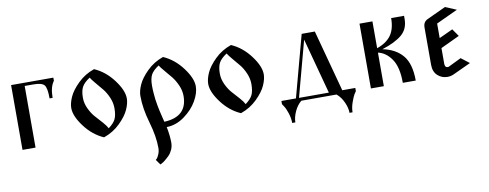

<svg xmlns="http://www.w3.org/2000/svg" viewBox="-66 -840 3713 1459"><g transform="rotate(-10 1791.0 -110.5)"><path d="M160.2 -475.6H225.6C269.9 -475.6 298.3 -468.1 311 -453.1C323.7 -438.2 330.1 -403.6 330.1 -349.6H353.5C353.5 -405.6 364.3 -447.6 385.7 -475.6V-500H59.6V0H160.2Z M733.4 -47.9C727.5 -60.2 715.7 -76.7 697.8 -97.2C679.9 -117.7 662.6 -136.9 646 -154.8C629.4 -172.7 614.3 -195.8 600.6 -224.1C586.9 -252.4 580.1 -280.9 580.1 -309.6C580.1 -344.1 585.3 -371.4 595.7 -391.6C606.1 -411.8 626.6 -432 657.2 -452.1C663.7 -441.1 676.1 -424.8 694.3 -403.3C712.6 -381.8 729.2 -362 744.1 -343.8C759.1 -325.5 772.6 -302.6 784.7 -274.9C796.7 -247.2 802.7 -219.4 802.7 -191.4C802.7 -156.9 798.2 -129.6 789.1 -109.4C779.9 -89.2 761.4 -68.7 733.4 -47.9ZM701.2 -509.8C652.3 -492.8 610.2 -467 574.7 -432.1C539.2 -397.3 514.5 -364.1 500.5 -332.5C486.5 -300.9 479.5 -272.8 479.5 -248C479.5 -207 499.8 -159.3 540.5 -105C581.2 -50.6 629.9 -11.1 686.5 13.7C735.4 -3.3 777.5 -29.1 813 -64C848.5 -98.8 873.2 -132 887.2 -163.6C901.2 -195.1 908.2 -223.3 908.2 -248C908.2 -289.1 887.9 -336.8 847.2 -391.1C806.5 -445.5 757.8 -485 701.2 -509.8Z M1168.9 19.5C1217.1 18.9 1262.9 2.9 1306.2 -28.3C1349.4 -59.6 1382.6 -95.4 1405.8 -135.7C1428.9 -176.1 1440.4 -213.5 1440.4 -248C1440.4 -289.1 1420.1 -336.8 1379.4 -391.1C1338.7 -445.5 1290 -485 1233.4 -509.8C1184.6 -492.8 1142.6 -467 1107.4 -432.1C1072.3 -397.3 1047.7 -364.1 1033.7 -332.5C1019.7 -300.9 1012.7 -272.8 1012.7 -248C1012.7 -183.6 1023.8 -113.6 1045.9 -38.1C1068 37.4 1079.1 105.1 1079.1 165C1079.1 182 1075.8 197.9 1069.3 212.9C1062.8 227.9 1057.6 237.5 1053.7 241.7C1049.8 245.9 1046.5 249 1043.9 251L1072.3 291L1084 285.2C1091.8 281.2 1100.9 275.1 1111.3 266.6C1121.7 258.1 1132.5 248.4 1143.6 237.3C1154.6 226.2 1163.9 212.2 1171.4 195.3C1178.9 178.4 1182.6 160.5 1182.6 141.6C1182.6 105.8 1178.1 65.1 1168.9 19.5ZM1158.2 -23.4C1156.9 -28.6 1153.6 -41.8 1148.4 -63C1143.2 -84.1 1139.6 -99.1 1137.7 -107.9C1135.7 -116.7 1132.8 -130.9 1128.9 -150.4C1125 -169.9 1122.2 -186.7 1120.6 -200.7C1119 -214.7 1117.4 -231.4 1115.7 -251C1114.1 -270.5 1113.3 -290 1113.3 -309.6C1113.3 -344.7 1118.3 -372.2 1128.4 -392.1C1138.5 -411.9 1158.9 -432 1189.5 -452.1C1196 -441.1 1208.5 -424.8 1227.1 -403.3C1245.6 -381.8 1262.2 -362 1276.9 -343.8C1291.5 -325.5 1305 -302.6 1317.4 -274.9C1329.8 -247.2 1335.9 -219.4 1335.9 -191.4C1335.9 -84.6 1276.7 -28.6 1158.2 -23.4Z M1790 -47.9C1784.2 -60.2 1772.3 -76.7 1754.4 -97.2C1736.5 -117.7 1719.2 -136.9 1702.6 -154.8C1686 -172.7 1670.9 -195.8 1657.2 -224.1C1643.6 -252.4 1636.7 -280.9 1636.7 -309.6C1636.7 -344.1 1641.9 -371.4 1652.3 -391.6C1662.8 -411.8 1683.3 -432 1713.9 -452.1C1720.4 -441.1 1732.7 -424.8 1751 -403.3C1769.2 -381.8 1785.8 -362 1800.8 -343.8C1815.8 -325.5 1829.3 -302.6 1841.3 -274.9C1853.4 -247.2 1859.4 -219.4 1859.4 -191.4C1859.4 -156.9 1854.8 -129.6 1845.7 -109.4C1836.6 -89.2 1818 -68.7 1790 -47.9ZM1757.8 -509.8C1709 -492.8 1666.8 -467 1631.3 -432.1C1595.9 -397.3 1571.1 -364.1 1557.1 -332.5C1543.1 -300.9 1536.1 -272.8 1536.1 -248C1536.1 -207 1556.5 -159.3 1597.2 -105C1637.9 -50.6 1686.5 -11.1 1743.2 13.7C1792 -3.3 1834.1 -29.1 1869.6 -64C1905.1 -98.8 1929.9 -132 1943.8 -163.6C1957.8 -195.1 1964.8 -223.3 1964.8 -248C1964.8 -289.1 1944.5 -336.8 1903.8 -391.1C1863.1 -445.5 1814.5 -485 1757.8 -509.8Z M2482.4 0C2504.6 18.2 2522.3 42.2 2535.6 71.8C2549 101.4 2555.7 128.9 2555.7 154.3H2579.1C2579.1 129.6 2584 103.7 2593.8 76.7C2603.5 49.6 2611.3 31.4 2617.2 22C2623 12.5 2627.9 5.2 2631.8 0V-24.4H2531.2L2403.3 -500H2301.8L2173.8 -24.4H2061.5V0L2074.2 19.5C2083.3 32.6 2092.1 52.1 2100.6 78.1C2109 104.2 2113.3 129.6 2113.3 154.3H2137.7C2137.7 128.9 2144.4 101.4 2157.7 71.8C2171.1 42.2 2188.8 18.2 2210.9 0ZM2197.3 -24.4 2312.5 -453.1 2427.7 -24.4Z M2748 -500V0H2847.7V-258.8C2888 -250.3 2922.5 -225.4 2951.2 -184.1C2979.8 -142.7 2994.1 -81.4 2994.1 0H3093.8C3093.8 -86.6 3075.7 -151.4 3039.6 -194.3C3003.4 -237.3 2952.1 -265.3 2885.7 -278.3C2953.5 -299.8 3004.7 -325.2 3039.6 -354.5C3074.4 -383.8 3091.8 -424.2 3091.8 -475.6V-500H2992.2C2992.2 -443.4 2980.1 -398.8 2956.1 -366.2C2932 -333.7 2895.8 -309.2 2847.7 -293V-500Z M3495.1 -475.6 3409.2 -511.7 3266.6 -445.3C3241.9 -434.9 3229.5 -415 3229.5 -385.7V-96.7C3229.5 -61.5 3240.1 -34.2 3261.2 -14.6C3282.4 4.9 3307.6 14.6 3336.9 14.6C3353.8 14.6 3370.1 11.1 3385.7 3.9L3522.5 -59.6L3459 -108.4L3360.4 -60.5C3358.4 -59.2 3355.1 -58.6 3350.6 -58.6C3336.3 -58.6 3329.1 -69 3329.1 -89.8V-209L3474.6 -277.3L3434.6 -335L3329.1 -286.1V-398.4Z"/></g></svg>

Font: TriodPostnaja
Style: Medium
Weight: 500
Version: 20110805; ttfautohint (v0.96) -l 8 -r 50 -G 200 -x 14 -w "G"